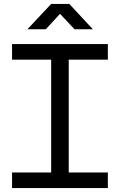

<svg xmlns="http://www.w3.org/2000/svg" viewBox="-20 -952 606 972"><path d="M239 -63V-666H328V-63ZM41 0V-79H526V0ZM41 -650V-729H526V-650ZM119 -804 239 -932H331L450 -804H357L284 -882L212 -804Z"/></svg>

Font: Hubot Sans
Style: Regular
Weight: 400
Designer: Deni Anggara
Foundry: GitHub, Inc., Subsidiary of Microsoft Corporation
Version: Version 2.000